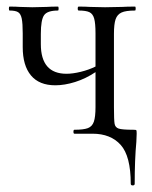

<svg xmlns="http://www.w3.org/2000/svg" viewBox="-20 -406 462 583"><path d="M395 0 394 25Q389 78 389 152Q389 157 383 157Q377 157 377 152Q377 68 346.5 34Q316 0 261 0H206Q203 0 203 -6Q203 -12 206 -12Q234 -12 247 -17Q260 -22 265 -36.5Q270 -51 270 -81V-187Q240 -167 208 -157Q176 -147 148 -147Q99 -147 74 -177Q49 -207 49 -263V-305Q49 -335 46 -349.5Q43 -364 35 -369Q27 -374 9 -374Q7 -374 7 -380Q7 -386 9 -386Q29 -386 40 -385L78 -384L122 -385Q135 -386 156 -386Q158 -386 158 -380Q158 -374 156 -374Q124 -374 114 -360Q104 -346 104 -303V-272Q104 -182 182 -182Q201 -182 225.5 -188Q250 -194 270 -204V-305Q270 -335 266 -349.5Q262 -364 251.5 -369Q241 -374 219 -374Q216 -374 216 -380Q216 -386 219 -386Q240 -386 253 -385L299 -384L351 -385Q365 -386 390 -386Q392 -386 392 -380Q392 -374 390 -374Q362 -374 349 -368Q336 -362 331 -347.5Q326 -333 326 -303V-81Q326 -41 328 -30Q330 -19 340.5 -15.5Q351 -12 385 -12Q393 -12 394 -10.5Q395 -9 395 0Z"/></svg>

Font: Cormorant Garamond
Style: Regular
Weight: 400
Designer: Christian Thalmann (Catharsis Fonts)
Version: Version 3.000